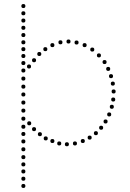

<svg xmlns="http://www.w3.org/2000/svg" viewBox="-20 -720 643 953"><path d="M240 -486Q230 -486 230 -496Q230 -506 240 -506Q250 -506 250 -496Q250 -486 240 -486ZM280 -500Q270 -500 270 -510Q270 -520 280 -520Q290 -520 290 -510Q290 -500 280 -500ZM320 -504Q310 -504 310 -514Q310 -524 320 -524Q330 -524 330 -514Q330 -504 320 -504ZM360 -499Q350 -499 350 -509Q350 -519 360 -519Q370 -519 370 -509Q370 -499 360 -499ZM400 -486Q390 -486 390 -496Q390 -506 400 -506Q410 -506 410 -496Q410 -486 400 -486ZM205 -466Q195 -466 195 -476Q195 -486 205 -486Q215 -486 215 -476Q215 -466 205 -466ZM438 -464Q428 -464 428 -474Q428 -484 438 -484Q448 -484 448 -474Q448 -464 438 -464ZM175 -442Q165 -442 165 -452Q165 -462 175 -462Q185 -462 185 -452Q185 -442 175 -442ZM471 -435Q461 -435 461 -445Q461 -455 471 -455Q481 -455 481 -445Q481 -435 471 -435ZM517 -368Q507 -368 507 -378Q507 -388 517 -388Q527 -388 527 -378Q527 -368 517 -368ZM531 -332Q521 -332 521 -342Q521 -352 531 -352Q541 -352 541 -342Q541 -332 531 -332ZM544 -256Q534 -256 534 -266Q534 -276 544 -276Q554 -276 554 -266Q554 -256 544 -256ZM542 -216Q532 -216 532 -226Q532 -236 542 -236Q552 -236 552 -226Q552 -216 542 -216ZM535 -180Q525 -180 525 -190Q525 -200 535 -200Q545 -200 545 -190Q545 -180 535 -180ZM522 -142Q512 -142 512 -152Q512 -162 522 -162Q532 -162 532 -152Q532 -142 522 -142ZM504 -107Q494 -107 494 -117Q494 -127 504 -127Q514 -127 514 -117Q514 -107 504 -107ZM149 -69Q139 -69 139 -79Q139 -89 149 -89Q159 -89 159 -79Q159 -69 149 -69ZM482 -76Q472 -76 472 -86Q472 -96 482 -96Q492 -96 492 -86Q492 -76 482 -76ZM207 -23Q197 -23 197 -33Q197 -43 207 -43Q217 -43 217 -33Q217 -23 207 -23ZM240 -10Q230 -10 230 -20Q230 -30 240 -30Q250 -30 250 -20Q250 -10 240 -10ZM391 -10Q381 -10 381 -20Q381 -30 391 -30Q401 -30 401 -20Q401 -10 391 -10ZM425 -27Q415 -27 415 -37Q415 -47 425 -47Q435 -47 435 -37Q435 -27 425 -27ZM96 -241Q86 -241 86 -251Q86 -261 96 -261Q106 -261 106 -251Q106 -241 96 -241ZM96 -201Q86 -201 86 -211Q86 -221 96 -221Q106 -221 106 -211Q106 -201 96 -201ZM96 -161Q86 -161 86 -171Q86 -181 96 -181Q106 -181 106 -171Q106 -161 96 -161ZM96 -121Q86 -121 86 -131Q86 -141 96 -141Q106 -141 106 -131Q106 -121 96 -121ZM96 -81Q86 -81 86 -91Q86 -101 96 -101Q106 -101 106 -91Q106 -81 96 -81ZM96 -45Q86 -45 86 -55Q86 -65 96 -65Q106 -65 106 -55Q106 -45 96 -45ZM96 -8Q86 -8 86 -18Q86 -28 96 -28Q106 -28 106 -18Q106 -8 96 -8ZM96 177Q86 177 86 167Q86 157 96 157Q106 157 106 167Q106 177 96 177ZM96 213Q86 213 86 203Q86 193 96 193Q106 193 106 203Q106 213 96 213ZM96 -500Q86 -500 86 -510Q86 -520 96 -520Q106 -520 106 -510Q106 -500 96 -500ZM96 -397Q86 -397 86 -407Q86 -417 96 -417Q106 -417 106 -407Q106 -397 96 -397ZM96 -360Q86 -360 86 -370Q86 -380 96 -380Q106 -380 106 -370Q106 -360 96 -360ZM96 -320Q86 -320 86 -330Q86 -340 96 -340Q106 -340 106 -330Q106 -320 96 -320ZM96 -280Q86 -280 86 -290Q86 -300 96 -300Q106 -300 106 -290Q106 -280 96 -280ZM96 31Q86 31 86 21Q86 11 96 11Q106 11 106 21Q106 31 96 31ZM96 70Q86 70 86 60Q86 50 96 50Q106 50 106 60Q106 70 96 70ZM96 106Q86 106 86 96Q86 86 96 86Q106 86 106 96Q106 106 96 106ZM96 141Q86 141 86 131Q86 121 96 121Q106 121 106 131Q106 141 96 141ZM96 -432Q86 -432 86 -442Q86 -452 96 -452Q106 -452 106 -442Q106 -432 96 -432ZM499 -402Q489 -402 489 -412Q489 -422 499 -422Q509 -422 509 -412Q509 -402 499 -402ZM540 -295Q530 -295 530 -305Q530 -315 540 -315Q550 -315 550 -305Q550 -295 540 -295ZM149 -411Q139 -411 139 -421Q139 -431 149 -431Q159 -431 159 -421Q159 -411 149 -411ZM124 -380Q114 -380 114 -390Q114 -400 124 -400Q134 -400 134 -390Q134 -380 124 -380ZM125 -98Q115 -98 115 -108Q115 -118 125 -118Q135 -118 135 -108Q135 -98 125 -98ZM312 6Q302 6 302 -4Q302 -14 312 -14Q322 -14 322 -4Q322 6 312 6ZM274 2Q264 2 264 -8Q264 -18 274 -18Q284 -18 284 -8Q284 2 274 2ZM178 -44Q168 -44 168 -54Q168 -64 178 -64Q188 -64 188 -54Q188 -44 178 -44ZM352 2Q342 2 342 -8Q342 -18 352 -18Q362 -18 362 -8Q362 2 352 2ZM456 -49Q446 -49 446 -59Q446 -69 456 -69Q466 -69 466 -59Q466 -49 456 -49ZM96 -466Q86 -466 86 -476Q86 -486 96 -486Q106 -486 106 -476Q106 -466 96 -466ZM96 -536Q86 -536 86 -546Q86 -556 96 -556Q106 -556 106 -546Q106 -536 96 -536ZM96 -572Q86 -572 86 -582Q86 -592 96 -592Q106 -592 106 -582Q106 -572 96 -572ZM96 -608Q86 -608 86 -618Q86 -628 96 -628Q106 -628 106 -618Q106 -608 96 -608ZM96 -644Q86 -644 86 -654Q86 -664 96 -664Q106 -664 106 -654Q106 -644 96 -644ZM96 -680Q86 -680 86 -690Q86 -700 96 -700Q106 -700 106 -690Q106 -680 96 -680Z"/></svg>

Font: Raleway Dots 
Style: Regular
Weight: 400
Version: Version 1.000